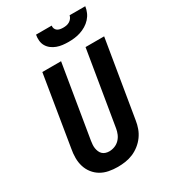

<svg xmlns="http://www.w3.org/2000/svg" viewBox="-228 -1068 1056 1189"><g transform="rotate(-30 300.0 -473.5)"><path d="M256 8Q224 8 193 2Q162 -4 136.5 -19Q111 -34 92.5 -57.5Q74 -81 65 -110Q56 -139 56 -171Q56 -203 62 -234L144 -735H278L192 -216Q190 -203 189 -189.5Q188 -176 190 -163.5Q192 -151 197 -139Q202 -127 211 -118.5Q220 -110 232.5 -106Q245 -102 258 -102Q278 -102 297.5 -109.5Q317 -117 331.5 -132Q346 -147 354 -166Q362 -185 365 -204L453 -735H586L495 -186Q491 -159 481.5 -132.5Q472 -106 455 -82.5Q438 -59 414.5 -40.5Q391 -22 364.5 -11Q338 0 310.5 4Q283 8 256 8ZM379 -815Q358 -815 337 -817.5Q316 -820 297 -827Q278 -834 262 -846Q246 -858 236 -875Q226 -892 224 -913Q222 -934 226 -955H338Q336 -944 340 -934Q344 -924 352.5 -918Q361 -912 372 -910Q383 -908 394 -908Q406 -908 417 -910Q428 -912 438.5 -918Q449 -924 456.5 -934Q464 -944 466 -955H578Q575 -933 566 -912.5Q557 -892 541.5 -875Q526 -858 506 -846Q486 -834 464.5 -827Q443 -820 421.5 -817.5Q400 -815 379 -815Z"/></g></svg>

Font: Iosevka Curly XBdEx
Style: Italic
Weight: 800
Width: 7
Italic angle: -9°
Monospace: yes
Designer: Belleve Invis
Foundry: Belleve Invis
Version: Version 11.1.0; ttfautohint (v1.8.3)